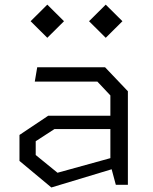

<svg xmlns="http://www.w3.org/2000/svg" viewBox="-20 -797 660 828"><path d="M479.5 0H531.5V-403.5L433 -507H140.5L130 -445H400L456 -385.5V-298H188L64 -215V-103L201.5 11.5L461.5 -67ZM112 -705.5 184 -634 256 -705.5 184 -777ZM134 -128.5V-188L215 -240.5H456V-115L228 -52ZM364 -705.5 436 -634 508 -705.5 436 -777Z"/></svg>

Font: Monaspace Krypton Light
Style: Regular
Weight: 300
Designer: Riley Cran & the Lettermatic Team
Foundry: Lettermatic
Version: Version 1.101 (Monaspace Krypton)